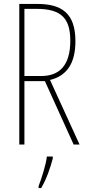

<svg xmlns="http://www.w3.org/2000/svg" viewBox="-20 -734 444 975"><path d="M169 -714H78V0H104V-322H208L354 0H384L234 -328C320 -349 363 -413 363 -525C363 -668 292 -714 169 -714ZM166 -689C290 -689 337 -642 337 -527C337 -398 278 -348 190 -348H104V-689ZM248 71V61H218C214 101 190 175 176 211V221H189C216 176 236 117 248 71Z"/></svg>

Font: Noto Sans Devanagari UI ExtraCondensed Thin
Style: Regular
Weight: 100
Width: 2
Designer: Jelle Bosma - Monotype Design Team
Foundry: Monotype Imaging Inc.
Version: Version 2.004